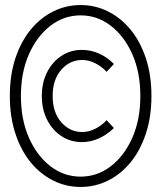

<svg xmlns="http://www.w3.org/2000/svg" viewBox="-20 -731 640 762"><path d="M305 -167Q261 -167 225 -190Q189 -213 167.5 -254.5Q146 -296 146 -350Q146 -404 167.5 -445.5Q189 -487 225 -510Q261 -533 305 -533Q341 -533 374 -518Q407 -503 432 -477L403 -446Q384 -467 358 -480Q332 -493 306 -493Q257 -493 223 -454Q189 -415 189 -350Q189 -285 223 -246Q257 -207 306 -207Q332 -207 358 -220Q384 -233 403 -254L432 -223Q407 -198 374 -182.5Q341 -167 305 -167ZM300 11Q242 11 191 -14.5Q140 -40 101.5 -87Q63 -134 41 -201Q19 -268 19 -350Q19 -433 41 -499.5Q63 -566 101.5 -613Q140 -660 191 -685.5Q242 -711 300 -711Q358 -711 409 -685.5Q460 -660 498.5 -613Q537 -566 559 -499.5Q581 -433 581 -350Q581 -268 559 -201Q537 -134 498.5 -87Q460 -40 409 -14.5Q358 11 300 11ZM300 -30Q366 -30 419.5 -71Q473 -112 505 -184Q537 -256 537 -350Q537 -444 505 -516Q473 -588 419.5 -629Q366 -670 300 -670Q234 -670 180.5 -629Q127 -588 95 -516Q63 -444 63 -350Q63 -256 95 -184Q127 -112 180.5 -71Q234 -30 300 -30Z"/></svg>

Font: Red Hat Mono
Style: Regular
Weight: 300
Monospace: yes
Designer: Pentagram, MCKL
Foundry: Pentagram, MCKL
Version: Version 1.023